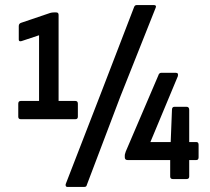

<svg xmlns="http://www.w3.org/2000/svg" viewBox="-20 -706 828 757"><path d="M62 -236Q52 -236 52 -246V-297Q52 -308 62 -308H134V-567L65 -544Q54 -541 54 -550V-603Q54 -613 63 -616L178 -655Q182 -656 185 -656.5Q188 -657 192 -657H202Q211 -657 211 -647V-308H277Q287 -308 287 -297V-246Q287 -236 277 -236ZM245 31Q241 31 239.5 27.5Q238 24 239 20L382 -349L509 -679Q512 -686 519 -686H587Q592 -686 594 -683.5Q596 -681 594 -676L454 -324L322 24Q321 31 312 31ZM662 0Q651 0 651 -10V-75H483Q472 -75 472 -86V-93Q472 -97 473.5 -101Q475 -105 476 -109L604 -408Q607 -419 616 -419H673Q679 -419 681 -415.5Q683 -412 681 -405L573 -146H653L658 -273Q658 -285 668 -285H715Q726 -285 726 -273V-146H754Q763 -146 763 -135V-86Q763 -75 754 -75H726V-10Q726 0 715 0Z"/></svg>

Font: Sofia Sans Condensed SemiBold
Style: Regular
Weight: 600
Designer: Botio Nikoltchev, Ani Petrova
Foundry: lettersoup
Version: Version 4.101